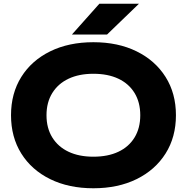

<svg xmlns="http://www.w3.org/2000/svg" viewBox="-20 -992 1001 1028"><path d="M480 16Q348 16 248.5 -33Q149 -82 94 -170Q39 -258 39 -375Q39 -492 94 -580Q149 -668 248.5 -717Q348 -766 480 -766Q612 -766 711.5 -717Q811 -668 866.5 -580Q922 -492 922 -375Q922 -258 866.5 -170Q811 -82 711.5 -33Q612 16 480 16ZM480 -153Q558 -153 614 -179.5Q670 -206 700.5 -256Q731 -306 731 -375Q731 -444 700.5 -494Q670 -544 614 -570.5Q558 -597 480 -597Q403 -597 347 -570.5Q291 -544 260 -494Q229 -444 229 -375Q229 -306 260 -256Q291 -206 347 -179.5Q403 -153 480 -153ZM512 -972H724L553 -807H365Z"/></svg>

Font: Unbounded SemiBold
Style: Regular
Weight: 600
Designer: Luke Prowse, Jean-Baptiste Morizot, Fátima Lázaro, Florian Runge
Foundry: NaN
Version: Version 1.700